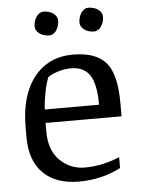

<svg xmlns="http://www.w3.org/2000/svg" viewBox="-53 -779 612 833"><g transform="rotate(-5 252.5 -363.0)"><path d="M134.8 -255.4V-218.3Q134.8 -136.2 179.9 -92Q225.1 -47.9 287.6 -47.9Q328.1 -47.9 367.2 -56.6Q406.2 -65.4 439.9 -79.6V-32.7Q397.5 -10.3 350.8 0.2Q304.2 10.7 258.3 10.7Q157.7 10.7 102.3 -43.9Q46.9 -98.6 46.9 -202.1V-242.7Q46.9 -382.8 109.1 -461.7Q171.4 -540.5 278.8 -540.5Q377.9 -540.5 421.9 -490Q465.8 -439.5 465.8 -314V-255.4ZM164.1 -452.6Q153.3 -425.3 145.8 -386.2Q138.2 -347.2 136.2 -314H373Q373 -402.8 347.4 -442.4Q321.8 -481.9 265.1 -481.9Q236.3 -481.9 208.5 -473.1Q180.7 -464.4 164.1 -452.6ZM124 -675.8Q124 -688 127.4 -699.2Q130.9 -710.4 137 -719Q143.1 -727.5 150.9 -732.4Q158.7 -737.3 167.5 -737.3Q180.2 -737.3 191.4 -733.9Q202.6 -730.5 210.7 -724.4Q218.8 -718.3 223.4 -710.2Q228 -702.1 228 -693.4Q228 -681.2 224.6 -670.2Q221.2 -659.2 215.3 -650.6Q209.5 -642.1 201.7 -637.2Q193.8 -632.3 185.1 -632.3Q172.4 -632.3 161.1 -635.7Q149.9 -639.2 141.6 -645.3Q133.3 -651.4 128.7 -659.2Q124 -667 124 -675.8ZM319.3 -675.8Q319.3 -688 322.8 -699.2Q326.2 -710.4 332 -719Q337.9 -727.5 345.7 -732.4Q353.5 -737.3 362.3 -737.3Q375 -737.3 386.2 -733.9Q397.5 -730.5 405.8 -724.4Q414.1 -718.3 418.7 -710.2Q423.3 -702.1 423.3 -693.4Q423.3 -681.2 419.9 -670.2Q416.5 -659.2 410.4 -650.6Q404.3 -642.1 396.5 -637.2Q388.7 -632.3 379.9 -632.3Q367.2 -632.3 356 -635.7Q344.7 -639.2 336.7 -645.3Q328.6 -651.4 324 -659.2Q319.3 -667 319.3 -675.8Z"/></g></svg>

Font: Noticia Text
Style: Regular
Weight: 400
Designer: JM Sole
Foundry: JM Sole
Version: Version 1.003